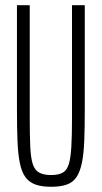

<svg xmlns="http://www.w3.org/2000/svg" viewBox="-20 -708 390 736"><path d="M176 8Q139 8 115 -1Q91 -10 77 -29.5Q63 -49 56 -83.5Q49 -118 47 -168.5Q45 -219 45 -289V-688H94V-257Q94 -189 96 -146Q98 -103 105.5 -79.5Q113 -56 130 -46.5Q147 -37 176 -37Q205 -37 221 -46.5Q237 -56 244 -79.5Q251 -103 253.5 -146Q256 -189 256 -257V-688H305V-289Q305 -219 303 -168.5Q301 -118 294 -84Q287 -50 273.5 -29.5Q260 -9 236 -0.5Q212 8 176 8Z"/></svg>

Font: Saira UltraCondensed Light
Style: Regular
Weight: 300
Width: 1
Designer: Hector Gatti with collaboration of the Omnibus-Type team
Foundry: Omnibus-Type
Version: Version 1.101